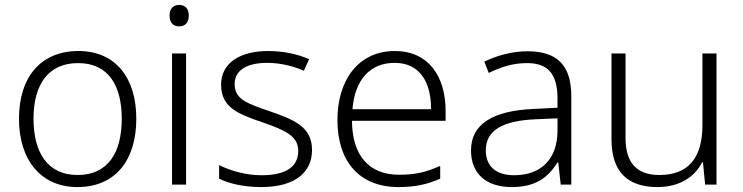

<svg xmlns="http://www.w3.org/2000/svg" viewBox="-20 -749 3016 779"><path d="M533 -267C533 -432 450 -542 298 -542C148 -542 57 -439 57 -267C57 -99 147 10 294 10C449 10 533 -100 533 -267ZM116 -267C116 -408 177 -493 297 -493C422 -493 474 -399 474 -267C474 -131 419 -39 295 -39C173 -39 116 -130 116 -267Z M707 -729C682 -729 668 -713 668 -686C668 -658 682 -642 707 -642C732 -642 746 -658 746 -686C746 -713 732 -729 707 -729ZM735 -532H678V0H735Z M1246 -141C1246 -235 1171 -264 1076 -297C984 -329 932 -345 932 -408C932 -464 981 -494 1065 -494C1118 -494 1172 -480 1213 -462L1234 -509C1188 -529 1132 -542 1068 -542C952 -542 877 -492 877 -406C877 -313 945 -287 1044 -253C1140 -220 1190 -196 1190 -137C1190 -76 1146 -38 1041 -38C978 -38 916 -56 869 -79V-24C908 -5 966 10 1040 10C1171 10 1246 -45 1246 -141Z M1582 -542C1434 -542 1349 -424 1349 -262C1349 -95 1437 10 1597 10C1665 10 1713 -1 1766 -24V-76C1707 -50 1665 -40 1599 -40C1477 -40 1409 -118 1408 -259H1788V-298C1788 -440 1718 -542 1582 -542ZM1581 -494C1682 -494 1729 -418 1729 -306H1410C1420 -427 1483 -494 1581 -494Z M2120 -541C2056 -541 1995 -523 1945 -499L1963 -453C2014 -478 2063 -493 2118 -493C2199 -493 2242 -454 2242 -349V-312L2145 -307C1979 -300 1891 -245 1891 -139C1891 -43 1954 10 2056 10C2155 10 2204 -30 2242 -90H2245L2255 0H2298V-358C2298 -485 2240 -541 2120 -541ZM2152 -265 2242 -269V-217C2241 -105 2177 -38 2066 -38C1994 -38 1951 -73 1951 -139C1951 -219 2017 -259 2152 -265Z M2887 -532H2830V-242C2830 -107 2772 -39 2655 -39C2565 -39 2518 -87 2518 -189V-532H2461V-184C2461 -53 2525 10 2648 10C2739 10 2800 -33 2829 -91H2832L2841 0H2887Z"/></svg>

Font: Noto Sans Sinhala UI Light
Style: Regular
Weight: 300
Designer: Jelle Bosma - Monotype Design Team
Foundry: Monotype Imaging Inc.
Version: Version 2.006